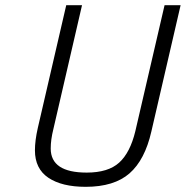

<svg xmlns="http://www.w3.org/2000/svg" viewBox="-20 -713 718 742"><path d="M236 -693 126 -218C118.7 -186 115 -157.3 115 -132C115 -84.7 132.3 -49.3 167 -26C201.7 -2.7 249.7 9 311 9C384.3 9 440.8 -8.3 480.5 -43C520.2 -77.7 548.3 -131.7 565 -205L678 -693H616L503 -206C489.7 -150.7 468.8 -110.2 440.5 -84.5C412.2 -58.8 370.3 -46 315 -46C222.3 -46 176 -77 176 -139C176 -161.7 179.3 -186.3 186 -213L297 -693Z"/></svg>

Font: RazerF5 Light
Style: Italic
Weight: 300
Foundry: Razer Inc.
Version: Version 2